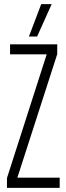

<svg xmlns="http://www.w3.org/2000/svg" viewBox="-20 -916 320 936"><path d="M14 0V-48L207 -649V-651H29V-700H259V-652L65 -51V-50H271V0ZM121 -738 181 -896H232L161 -738Z"/></svg>

Font: Georama Extra Condensed Light
Style: Regular
Weight: 300
Width: 2
Designer: Jean-Baptiste Levee
Foundry: Production Type
Version: Version 1.000